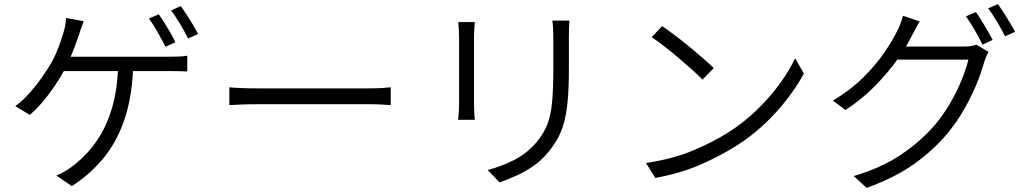

<svg xmlns="http://www.w3.org/2000/svg" viewBox="-20 -856 5040 941"><path d="M757.8 -786.1Q770.5 -768.6 785.9 -744.4Q801.3 -720.2 815.7 -694.8Q830.1 -669.4 839.8 -648.9L791 -627Q775.9 -657.2 753.2 -697.3Q730.5 -737.3 710 -765.1ZM866.2 -826.2Q879.4 -807.6 895.5 -782.7Q911.6 -757.8 926.5 -733.2Q941.4 -708.5 951.2 -689.9L901.9 -667Q885.7 -700.2 862.8 -738.3Q839.8 -776.4 818.8 -805.2ZM390.1 -752Q383.8 -735.4 377.4 -717Q371.1 -698.7 366.2 -683.1Q358.4 -660.6 348.6 -633.5Q338.9 -606.4 326.2 -578.1H806.2Q824.7 -578.1 850.6 -578.6Q876.5 -579.1 897.9 -583V-505.9Q874.5 -506.8 848.9 -507.3Q823.2 -507.8 806.2 -507.8H631.8Q624 -362.8 585.2 -256.6Q546.4 -150.4 481.7 -74.5Q417 1.5 332 56.2L255.9 3.9Q276.4 -3.4 297.4 -15.9Q318.4 -28.3 335 -41Q371.6 -68.4 408.7 -108.2Q445.8 -147.9 477.8 -203.6Q509.8 -259.3 531.2 -334.5Q552.7 -409.7 558.1 -507.8H293Q272.5 -470.7 244.6 -429.9Q216.8 -389.2 185.8 -353Q154.8 -316.9 126 -293L55.2 -335.9Q90.8 -361.3 125.5 -400.9Q160.2 -440.4 188.5 -481.2Q216.8 -522 233.9 -551.8Q254.4 -590.3 268.1 -627Q281.7 -663.6 290 -692.9Q295.9 -710.9 299.3 -730Q302.7 -749 304.2 -768.1Z M1104 -428.2Q1126 -425.8 1161.1 -424.3Q1196.3 -422.9 1238.8 -422.9H1789.1Q1827.1 -422.9 1853.3 -424.6Q1879.4 -426.3 1895 -428.2V-340.8Q1879.9 -341.8 1851.8 -343.5Q1823.7 -345.2 1790 -345.2H1238.8Q1197.8 -345.2 1162.1 -343.8Q1126.5 -342.3 1104 -340.8Z M2771 -754.9Q2768.1 -720.7 2768.1 -670.9V-516.1Q2768.1 -424.3 2762 -360.6Q2755.9 -296.9 2743.4 -252.4Q2731 -208 2711.4 -174.1Q2691.9 -140.1 2665 -107.9Q2632.8 -68.4 2591.6 -40.5Q2550.3 -12.7 2507.3 6.3Q2464.4 25.4 2428.2 38.1L2370.1 -22.9Q2437.5 -40 2500 -72Q2562.5 -104 2608.9 -158.2Q2644.5 -200.2 2662.4 -246.3Q2680.2 -292.5 2686 -356.9Q2691.9 -421.4 2691.9 -519V-670.9Q2691.9 -695.8 2690.7 -716.8Q2689.5 -737.8 2687 -754.9ZM2307.1 -748Q2305.7 -734.4 2304.4 -713.9Q2303.2 -693.4 2303.2 -676.8V-344.2Q2303.2 -324.7 2304.4 -303.2Q2305.7 -281.7 2307.1 -269H2225.1Q2226.6 -280.3 2228.3 -301.3Q2230 -322.3 2230 -344.2V-676.8Q2230 -690.4 2228.8 -712.4Q2227.5 -734.4 2226.1 -748Z M3225.1 -728Q3251.5 -710.4 3286.4 -684.1Q3321.3 -657.7 3357.7 -627.9Q3394 -598.1 3425.8 -570.3Q3457.5 -542.5 3478 -522L3422.9 -465.8Q3404.3 -485.4 3373.8 -512.7Q3343.3 -540 3307.9 -570.3Q3272.5 -600.6 3237.3 -627.9Q3202.1 -655.3 3173.8 -673.8ZM3146 -57.1Q3278.8 -77.1 3378.2 -119.1Q3477.5 -161.1 3547.9 -206.1Q3624 -253.9 3688 -315.7Q3752 -377.4 3800.3 -443.6Q3848.6 -509.8 3877 -570.8L3919.9 -495.1Q3886.7 -434.1 3837.9 -370.6Q3789.1 -307.1 3726.8 -248.3Q3664.6 -189.5 3589.8 -142.1Q3515.1 -94.7 3418 -51.3Q3320.8 -7.8 3191.9 16.1Z M4763.2 -796.9Q4781.7 -770 4805.4 -730.5Q4829.1 -690.9 4845.2 -660.2L4794.9 -637.2Q4780.8 -668 4757.6 -707.8Q4734.4 -747.6 4713.9 -775.9ZM4871.1 -835.9Q4883.8 -817.4 4899.9 -792.7Q4916 -768.1 4930.7 -743.2Q4945.3 -718.3 4955.1 -700.2L4905.8 -678.2Q4889.6 -710.4 4866.9 -748.8Q4844.2 -787.1 4823.2 -814.9ZM4487.8 -751Q4476.6 -732.9 4465.6 -711.7Q4454.6 -690.4 4446.8 -676.8Q4440.9 -665 4434.3 -652.8Q4427.7 -640.6 4419.9 -627.9H4703.1Q4742.7 -627.9 4765.1 -637.2L4825.2 -601.1Q4818.8 -591.3 4812.7 -576.7Q4806.6 -562 4803.2 -550.8Q4789.6 -500 4764.6 -440.2Q4739.7 -380.4 4704.8 -319.6Q4669.9 -258.8 4626 -205.1Q4557.6 -122.6 4463.4 -54.7Q4369.1 13.2 4228 64.9L4164.1 6.8Q4298.8 -32.7 4396.5 -98.4Q4494.1 -164.1 4563 -245.1Q4602.5 -292 4635.5 -348.1Q4668.5 -404.3 4691.7 -460.7Q4714.8 -517.1 4726.1 -564H4377.9Q4333 -501 4270 -436.3Q4207 -371.6 4124 -316.9L4062 -362.8Q4147.9 -414.1 4210.7 -476.3Q4273.4 -538.6 4314.5 -598.9Q4355.5 -659.2 4377 -704.1Q4383.8 -715.8 4392.6 -738.5Q4401.4 -761.2 4405.8 -778.8Z"/></svg>

Font: Shanggu Mono N
Style: Regular
Weight: 350
Designer: GuiWonder
Version: Version 1.021